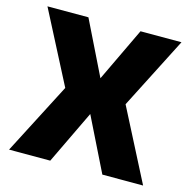

<svg xmlns="http://www.w3.org/2000/svg" viewBox="-98 -746 835 842"><g transform="rotate(15 320.0 -325.0)"><path d="M15.5 -650.5H201.5L321.5 -406L438 -650.5H624L457.5 -324.5L624 0H439L319 -243L202.5 0H15.5L183.5 -325Z"/></g></svg>

Font: Overused Grotesk ExtraBold
Style: Regular
Weight: 800
Version: Version 0.004